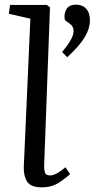

<svg xmlns="http://www.w3.org/2000/svg" viewBox="-20 -788 421 822"><path d="M110 -708 18 -729 23 -767H180L194 -757L169 -79Q169 -57 173.5 -47Q178 -37 194 -37Q220 -37 260 -72L280 -43Q264 -27 233 -6.5Q202 14 159 14Q111 14 95.5 -11.5Q80 -37 82 -77ZM268 -543 246 -565Q272 -597 283.5 -618Q295 -639 295 -656Q295 -673 282 -684L258 -702Q252 -726 263.5 -747Q275 -768 305 -768Q333 -768 349 -750.5Q365 -733 365 -700Q365 -667 343.5 -630Q322 -593 268 -543Z"/></svg>

Font: Literata 36pt
Style: Italic
Weight: 400
Italic angle: -2°
Designer: Latin by Veronika Burian and Jose Scaglione. Greek by Irene Vlachou. Cyrillic by Vera Evstafieva
Foundry: TypeTogether
Version: Version 3.002